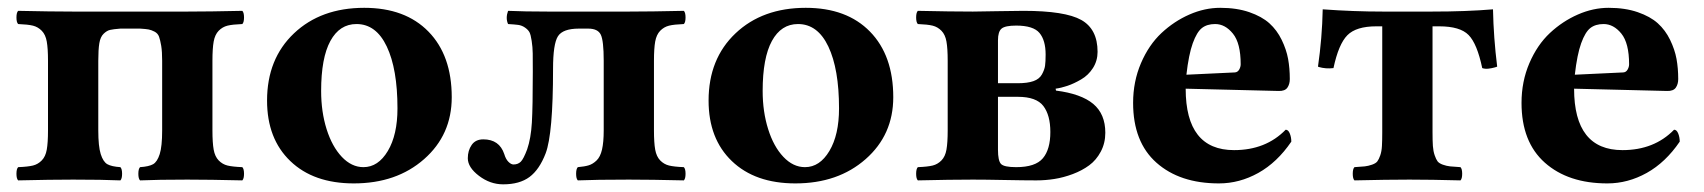

<svg xmlns="http://www.w3.org/2000/svg" viewBox="-20 -464 4402 496"><path d="M26.9 2Q22.5 -2.4 22.5 -15.1Q22.5 -27.8 26.9 -32.2Q52.2 -33.2 65.2 -36.4Q78.1 -39.6 87.9 -49.6Q97.7 -59.6 100.8 -77.4Q104 -95.2 104 -127V-307.1Q104 -338.9 100.8 -356.7Q97.7 -374.5 87.9 -384.5Q78.1 -394.5 65.2 -397.7Q52.2 -400.9 26.9 -401.9Q22.5 -406.2 22.5 -418.9Q22.5 -431.6 26.9 -436Q112.8 -434.1 168.9 -434.1H463.9Q520 -434.1 606 -436Q610.4 -431.6 610.4 -418.9Q610.4 -406.2 606 -401.9Q580.6 -400.9 567.6 -397.7Q554.7 -394.5 544.9 -384.5Q535.2 -374.5 532 -356.7Q528.8 -338.9 528.8 -307.1V-127Q528.8 -95.2 532 -77.4Q535.2 -59.6 544.9 -49.6Q554.7 -39.6 567.6 -36.4Q580.6 -33.2 606 -32.2Q610.4 -27.8 610.4 -15.1Q610.4 -2.4 606 2Q522 0 463.9 0Q387.7 0 341.8 2Q337.4 -2.4 337.4 -15.1Q337.4 -27.8 341.8 -32.2Q364.7 -33.7 375.5 -39.8Q386.2 -45.9 392.6 -65.9Q398.9 -85.9 398.9 -127V-307.1Q398.9 -330.6 396.5 -345.5Q394 -360.4 390.9 -369.1Q387.7 -377.9 379.2 -382.3Q370.6 -386.7 363.8 -387.9Q356.9 -389.2 341.8 -390.1H291Q272.5 -388.7 264.2 -386.7Q255.9 -384.8 247.6 -376.7Q239.3 -368.7 236.6 -352.3Q233.9 -335.9 233.9 -307.1V-127Q233.9 -85.9 240.2 -65.9Q246.6 -45.9 257.3 -39.8Q268.1 -33.7 291 -32.2Q295.4 -27.8 295.4 -15.1Q295.4 -2.4 291 2Q245.1 0 168.9 0Q110.8 0 26.9 2Z M669.9 -204.1Q669.9 -312 739.5 -377.9Q809.1 -443.8 920.9 -443.8Q1026.9 -443.8 1086.9 -382.3Q1147 -320.8 1147 -212.9Q1147 -115.7 1075.7 -53Q1004.4 9.8 894 9.8Q790 9.8 730 -47.9Q669.9 -105.5 669.9 -204.1ZM900.9 -401.9Q857.4 -401.9 833.5 -358.2Q809.6 -314.5 809.6 -229Q809.6 -175.3 823.7 -130.4Q837.9 -85.4 863 -58.8Q888.2 -32.2 918.9 -32.2Q957 -32.2 981.9 -74Q1006.8 -115.7 1006.8 -184.1Q1006.8 -285.6 979.2 -343.8Q951.7 -401.9 900.9 -401.9Z M1188.5 -55.2Q1188.5 -75.2 1198.5 -89.6Q1208.5 -104 1228.5 -104Q1270 -104 1282.7 -65.9Q1286.6 -52.7 1293.5 -45.9Q1300.3 -39.1 1306.6 -39.1Q1317.9 -39.1 1325.2 -46.1Q1332.5 -53.2 1341.8 -78.1Q1351.6 -106.4 1354 -147.5Q1356.4 -188.5 1356.4 -278.8Q1356.4 -310.1 1356.2 -326.2Q1356 -342.3 1353.5 -358.4Q1351.1 -374.5 1347.7 -380.9Q1344.2 -387.2 1336.2 -392.8Q1328.1 -398.4 1318.6 -399.7Q1309.1 -400.9 1292.5 -401.9Q1285.6 -417 1292.5 -436Q1334.5 -434.1 1395.5 -434.1H1604.5Q1660.6 -434.1 1746.6 -436Q1751 -431.6 1751 -418.9Q1751 -406.2 1746.6 -401.9Q1721.2 -400.9 1708.3 -397.7Q1695.3 -394.5 1685.5 -384.5Q1675.8 -374.5 1672.6 -356.7Q1669.4 -338.9 1669.4 -307.1V-127Q1669.4 -95.2 1672.6 -77.4Q1675.8 -59.6 1685.5 -49.6Q1695.3 -39.6 1708.3 -36.4Q1721.2 -33.2 1746.6 -32.2Q1751 -27.8 1751 -15.1Q1751 -2.4 1746.6 2Q1662.6 0 1604.5 0Q1518.6 0 1472.7 2Q1468.3 -2.4 1468.3 -15.1Q1468.3 -27.8 1472.7 -32.2Q1490.2 -33.7 1500.7 -36.9Q1511.2 -40 1521 -49.3Q1530.8 -58.6 1535.2 -77.6Q1539.6 -96.7 1539.6 -127V-307.1Q1539.6 -358.9 1532 -374.5Q1524.4 -390.1 1499.5 -390.1H1475.6Q1434.1 -390.1 1421.4 -370.4Q1408.7 -350.6 1408.7 -286.1Q1408.7 -118.2 1389.6 -67.9Q1373.5 -25.9 1347.9 -6.8Q1322.3 12.2 1279.8 12.2Q1246.1 12.2 1217.3 -9.8Q1188.5 -31.7 1188.5 -55.2Z M1810.5 -204.1Q1810.5 -312 1880.1 -377.9Q1949.7 -443.8 2061.5 -443.8Q2167.5 -443.8 2227.5 -382.3Q2287.6 -320.8 2287.6 -212.9Q2287.6 -115.7 2216.3 -53Q2145 9.8 2034.7 9.8Q1930.7 9.8 1870.6 -47.9Q1810.5 -105.5 1810.5 -204.1ZM2041.5 -401.9Q1998 -401.9 1974.1 -358.2Q1950.2 -314.5 1950.2 -229Q1950.2 -175.3 1964.4 -130.4Q1978.5 -85.4 2003.7 -58.8Q2028.8 -32.2 2059.6 -32.2Q2097.7 -32.2 2122.6 -74Q2147.5 -115.7 2147.5 -184.1Q2147.5 -285.6 2119.9 -343.8Q2092.3 -401.9 2041.5 -401.9Z M2609.4 -213.9H2558.1V-77.1Q2558.1 -48.8 2565.9 -40.5Q2573.7 -32.2 2605 -32.2Q2654.8 -32.2 2674.1 -55.2Q2693.4 -78.1 2693.4 -123Q2693.4 -166.5 2675.3 -190.2Q2657.2 -213.9 2609.4 -213.9ZM2558.1 -359.9V-249H2609.4Q2634.3 -249 2649.7 -254.4Q2665 -259.8 2671.6 -271.7Q2678.2 -283.7 2679.7 -293.9Q2681.2 -304.2 2681.2 -323.2Q2681.2 -359.9 2665.3 -378.9Q2649.4 -397.9 2605 -397.9Q2576.7 -397.9 2567.4 -390.1Q2558.1 -382.3 2558.1 -359.9ZM2351.1 2Q2346.7 -2.4 2346.7 -15.1Q2346.7 -27.8 2351.1 -32.2Q2376.5 -33.2 2389.4 -36.4Q2402.3 -39.6 2412.1 -49.6Q2421.9 -59.6 2425 -77.4Q2428.2 -95.2 2428.2 -127V-307.1Q2428.2 -338.9 2425 -356.7Q2421.9 -374.5 2412.1 -384.5Q2402.3 -394.5 2389.4 -397.7Q2376.5 -400.9 2351.1 -401.9Q2346.7 -406.2 2346.7 -418.9Q2346.7 -431.6 2351.1 -436Q2437 -434.1 2493.2 -434.1Q2508.3 -434.1 2555.9 -435.1Q2603.5 -436 2624 -436Q2731.4 -436 2773.4 -412.4Q2815.4 -388.7 2815.4 -330.1Q2815.4 -307.1 2803.5 -288.3Q2791.5 -269.5 2772.9 -258.8Q2754.4 -248 2737.8 -242.4Q2721.2 -236.8 2707 -234.9L2708 -230Q2772.9 -221.7 2804.2 -195.6Q2835.4 -169.4 2835.4 -121.1Q2835.4 -94.2 2823.7 -72.3Q2812 -50.3 2793.7 -36.9Q2775.4 -23.4 2751.5 -14.4Q2727.5 -5.4 2704.1 -1.7Q2680.7 2 2657.2 2Q2625 2 2575.2 1Q2525.4 0 2493.2 0Q2435.1 0 2351.1 2Z M3044.9 -271 3169.9 -276.9Q3177.2 -277.3 3181.2 -284.2Q3185.1 -291 3185.1 -297.9Q3185.1 -352.5 3165 -377.2Q3145 -401.9 3119.1 -401.9Q3098.1 -401.9 3085 -391.6Q3071.8 -381.3 3061.3 -352.3Q3050.8 -323.2 3044.9 -271ZM3301.3 -128.9Q3308.1 -128.9 3312 -119.1Q3315.9 -109.4 3315.9 -98.1Q3279.3 -44.4 3230.7 -17.3Q3182.1 9.8 3128.9 9.8Q3027.8 9.8 2967.5 -43.7Q2907.2 -97.2 2907.2 -198.2Q2907.2 -253.4 2927.5 -300.8Q2947.8 -348.1 2980.5 -378.7Q3013.2 -409.2 3052.7 -426.5Q3092.3 -443.8 3132.3 -443.8Q3174.8 -443.8 3207.3 -432.6Q3239.7 -421.4 3259.3 -403.8Q3278.8 -386.2 3291 -361.1Q3303.2 -335.9 3307.6 -311.8Q3312 -287.6 3312 -259.8Q3312 -246.6 3305.7 -237.5Q3299.3 -228.5 3283.2 -229L3043 -234.9Q3043 -76.2 3168 -76.2Q3250 -76.2 3301.3 -128.9Z M3550.8 -122.1V-396H3535.6Q3483.4 -396 3460.7 -373Q3438 -350.1 3424.8 -288.1Q3405.3 -285.6 3386.7 -291L3384.8 -292Q3395.5 -365.7 3397 -439.9Q3477.1 -434.1 3552.7 -434.1H3678.7Q3768.1 -434.1 3836.9 -439.9Q3838.4 -366.7 3847.7 -292Q3847.7 -291.5 3840.6 -289.6Q3833.5 -287.6 3825 -286.6Q3816.4 -285.6 3809.1 -288.1Q3795.9 -351.1 3773.9 -373.5Q3752 -396 3697.8 -396H3680.7V-122.1Q3680.7 -100.6 3681.6 -86.9Q3682.6 -73.2 3686.3 -62.7Q3689.9 -52.2 3693.8 -47.1Q3697.8 -42 3707.3 -38.6Q3716.8 -35.2 3726.1 -34.2Q3735.4 -33.2 3752.9 -32.2Q3757.3 -27.8 3757.3 -15.1Q3757.3 -2.4 3752.9 2Q3676.8 0 3621.1 0Q3563 0 3479 2Q3474.6 -2.4 3474.6 -15.1Q3474.6 -27.8 3479 -32.2Q3496.6 -33.2 3505.6 -34.2Q3514.6 -35.2 3524.4 -38.6Q3534.2 -42 3538.1 -47.1Q3542 -52.2 3545.7 -62.7Q3549.3 -73.2 3550 -86.9Q3550.8 -100.6 3550.8 -122.1Z M4048.3 -271 4173.3 -276.9Q4180.7 -277.3 4184.6 -284.2Q4188.5 -291 4188.5 -297.9Q4188.5 -352.5 4168.5 -377.2Q4148.4 -401.9 4122.6 -401.9Q4101.6 -401.9 4088.4 -391.6Q4075.2 -381.3 4064.7 -352.3Q4054.2 -323.2 4048.3 -271ZM4304.7 -128.9Q4311.5 -128.9 4315.4 -119.1Q4319.3 -109.4 4319.3 -98.1Q4282.7 -44.4 4234.1 -17.3Q4185.5 9.8 4132.3 9.8Q4031.2 9.8 3970.9 -43.7Q3910.6 -97.2 3910.6 -198.2Q3910.6 -253.4 3930.9 -300.8Q3951.2 -348.1 3983.9 -378.7Q4016.6 -409.2 4056.2 -426.5Q4095.7 -443.8 4135.7 -443.8Q4178.2 -443.8 4210.7 -432.6Q4243.2 -421.4 4262.7 -403.8Q4282.2 -386.2 4294.4 -361.1Q4306.6 -335.9 4311 -311.8Q4315.4 -287.6 4315.4 -259.8Q4315.4 -246.6 4309.1 -237.5Q4302.7 -228.5 4286.6 -229L4046.4 -234.9Q4046.4 -76.2 4171.4 -76.2Q4253.4 -76.2 4304.7 -128.9Z"/></svg>

Font: Common Serif
Style: Bold
Weight: 700
Designer: Philipp H. Poll, Khaled Hosny
Foundry: Stefan Peev, Context Ltd.
Version: Version 1.026